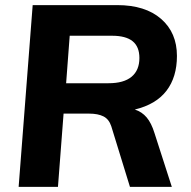

<svg xmlns="http://www.w3.org/2000/svg" viewBox="-20 -732 748 752"><path d="M585 -211 653 0H489L416 -237Q407 -265 385.5 -276Q364 -287 329 -287H229L207 0H53L108 -712H439Q549 -712 611 -658Q673 -604 673 -513Q673 -430 632 -376.5Q591 -323 508 -303Q536 -294 554.5 -272Q573 -250 585 -211ZM405 -406Q465 -406 495.5 -431.5Q526 -457 526 -505Q526 -549 499.5 -570.5Q473 -592 419 -592H253L239 -406Z"/></svg>

Font: Muli ExtraBold
Style: Italic
Weight: 800
Italic angle: -4.541°
Designer: Vernon Adams
Foundry: Vernon Adams
Version: Version 2.000